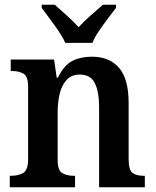

<svg xmlns="http://www.w3.org/2000/svg" viewBox="-20 -786 653 806"><path d="M21 0V-48H26Q57 -48 77.5 -60Q98 -72 98 -118V-422Q98 -465 79 -476.5Q60 -488 29 -488H25V-536H207L218 -460H223Q249 -513 284 -530.5Q319 -548 366 -548Q439 -548 479.5 -501.5Q520 -455 520 -353V-119Q520 -72 536.5 -60Q553 -48 584 -48H588V0H396V-337Q396 -401 378 -437Q360 -473 315 -473Q280 -473 259.5 -450.5Q239 -428 230.5 -392Q222 -356 222 -314V-114Q222 -71 241 -59.5Q260 -48 291 -48H295V0ZM254 -606Q244 -629 226 -655.5Q208 -682 188.5 -708Q169 -734 155 -753V-766H210Q232 -747 260.5 -721Q289 -695 310 -672Q331 -695 360.5 -721Q390 -747 412 -766H467V-753Q452 -734 432.5 -708Q413 -682 395 -655.5Q377 -629 368 -606Z"/></svg>

Font: Noto Serif Tamil SemiCondensed SemiBold
Style: Regular
Weight: 600
Width: 4
Designer: Indian Type Foundry, Tom Grace, and the Monotype Design Team
Foundry: Monotype Imaging Inc.
Version: Version 2.004; ttfautohint (v1.8.4.7-5d5b)